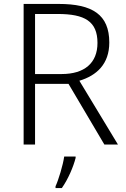

<svg xmlns="http://www.w3.org/2000/svg" viewBox="-20 -734 640 975"><path d="M278 -714H100V0H158V-308H328L510 0H579L383 -324C470 -350 535 -408 535 -518C535 -660 449 -714 278 -714ZM273 -663C410 -663 475 -626 475 -516C475 -414 409 -358 293 -358H158V-663ZM364 68V61H306C300 104 277 180 262 212V221H294C326 176 353 112 364 68Z"/></svg>

Font: Noto Sans Bengali Light
Style: Regular
Weight: 300
Designer: Jelle Bosma - Monotype Design Team
Foundry: Monotype Imaging Inc.
Version: Version 2.003